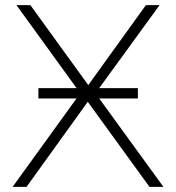

<svg xmlns="http://www.w3.org/2000/svg" viewBox="-20 -725 683 745"><path d="M29 0 295 -368 296 -357 44 -705H98L326 -390H319L546 -705H599L346 -357V-369L614 0H560L314 -339H327L83 0ZM129 -343V-383H515V-343Z"/></svg>

Font: Nunito Sans 10pt ExtraLight
Style: Regular
Weight: 250
Designer: Vernon Adams
Foundry: Vernon Adams
Version: Version 3.101;gftools[0.9.27]